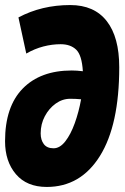

<svg xmlns="http://www.w3.org/2000/svg" viewBox="-20 -730 494 760"><path d="M165 10Q86 10 43 -40.5Q0 -91 0 -171Q0 -308 70 -379.5Q140 -451 264 -451Q284 -451 308 -448Q304 -512 281.5 -533.5Q259 -555 220 -555Q186 -555 151.5 -546Q117 -537 84 -518L53 -661Q145 -710 258 -710Q353 -710 402.5 -646.5Q452 -583 452 -464Q452 -235 375.5 -112.5Q299 10 165 10ZM141 -202Q141 -176 153.5 -159.5Q166 -143 192 -143Q217 -143 238.5 -170.5Q260 -198 276 -242.5Q292 -287 301 -337Q280 -339 258 -339Q227 -339 200.5 -320Q174 -301 157.5 -270Q141 -239 141 -202Z"/></svg>

Font: Georama Condensed ExtraBold
Style: Italic
Weight: 800
Width: 3
Italic angle: -9°
Designer: Jean-Baptiste Levee
Foundry: Production Type
Version: Version 1.000